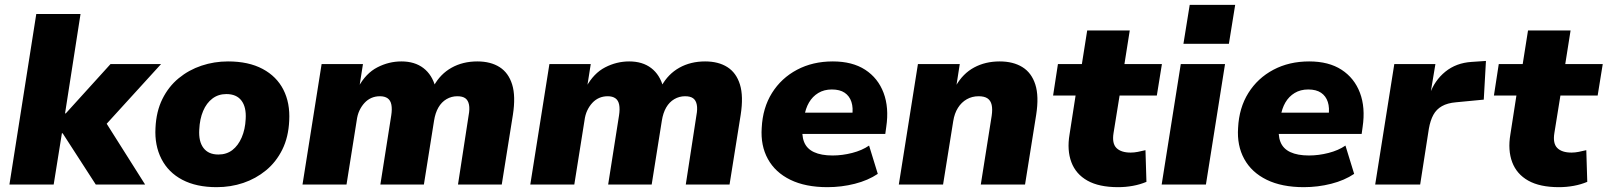

<svg xmlns="http://www.w3.org/2000/svg" viewBox="-20 -763 6648 794"><path d="M19 0 130 -705H313L249 -294H252L437 -498H646L400 -228L398 -288L580 0H376L239 -212H236L202 0Z M876 11Q792 11 734 -19.5Q676 -50 647.5 -106Q619 -162 623 -234Q626 -302 651.5 -353.5Q677 -405 719 -439.5Q761 -474 813.5 -491.5Q866 -509 923 -509Q1008 -509 1066 -478Q1124 -447 1152 -392Q1180 -337 1176 -264Q1173 -196 1147.5 -144.5Q1122 -93 1080 -58.5Q1038 -24 986 -6.5Q934 11 876 11ZM883 -124Q917 -124 941 -142.5Q965 -161 979.5 -194.5Q994 -228 996 -271Q999 -320 978.5 -347Q958 -374 916 -374Q883 -374 858.5 -355.5Q834 -337 820 -304Q806 -271 804 -227Q801 -178 821.5 -151Q842 -124 883 -124Z M1231 0 1310 -498H1481L1466 -403H1462Q1493 -460 1540.5 -484.5Q1588 -509 1640 -509Q1695 -509 1731 -481.5Q1767 -454 1781 -402L1774 -408Q1801 -457 1847.5 -483Q1894 -509 1954 -509Q2009 -509 2046 -485.5Q2083 -462 2098 -413.5Q2113 -365 2101 -288L2055 0H1874L1918 -286Q1923 -312 1919.5 -330Q1916 -348 1904.5 -356.5Q1893 -365 1871 -365Q1847 -365 1826.5 -353Q1806 -341 1793 -318.5Q1780 -296 1775 -264L1733 0H1553L1598 -286Q1602 -312 1598.5 -330Q1595 -348 1583 -356.5Q1571 -365 1551 -365Q1532 -365 1516 -358Q1500 -351 1487.5 -337.5Q1475 -324 1466.5 -306Q1458 -288 1455 -264L1413 0Z M2173 0 2252 -498H2423L2408 -403H2404Q2435 -460 2482.5 -484.5Q2530 -509 2582 -509Q2637 -509 2673 -481.5Q2709 -454 2723 -402L2716 -408Q2743 -457 2789.5 -483Q2836 -509 2896 -509Q2951 -509 2988 -485.5Q3025 -462 3040 -413.5Q3055 -365 3043 -288L2997 0H2816L2860 -286Q2865 -312 2861.5 -330Q2858 -348 2846.5 -356.5Q2835 -365 2813 -365Q2789 -365 2768.5 -353Q2748 -341 2735 -318.5Q2722 -296 2717 -264L2675 0H2495L2540 -286Q2544 -312 2540.5 -330Q2537 -348 2525 -356.5Q2513 -365 2493 -365Q2474 -365 2458 -358Q2442 -351 2429.5 -337.5Q2417 -324 2408.5 -306Q2400 -288 2397 -264L2355 0Z M3402 11Q3311 11 3248.5 -19.5Q3186 -50 3155.5 -105.5Q3125 -161 3130 -234Q3134 -317 3172.5 -378.5Q3211 -440 3276 -474.5Q3341 -509 3424 -509Q3505 -509 3558 -474.5Q3611 -440 3634 -379Q3657 -318 3645 -238L3641 -209H3275L3288 -297H3518L3504 -284Q3509 -317 3501 -341.5Q3493 -366 3473 -379.5Q3453 -393 3420 -393Q3388 -393 3364 -378.5Q3340 -364 3325.5 -339Q3311 -314 3306 -281L3300 -247Q3294 -205 3305 -176.5Q3316 -148 3346 -134Q3376 -120 3423 -120Q3463 -120 3504 -130.5Q3545 -141 3574 -161L3610 -44Q3570 -17 3515 -3Q3460 11 3402 11Z M3697 0 3776 -498H3949L3935 -408H3933Q3962 -459 4008.5 -484Q4055 -509 4114 -509Q4170 -509 4208 -485.5Q4246 -462 4261.5 -413.5Q4277 -365 4265 -288L4219 0H4036L4081 -284Q4085 -311 4081 -329Q4077 -347 4064 -356Q4051 -365 4027 -365Q4000 -365 3978 -352.5Q3956 -340 3941.5 -317Q3927 -294 3922 -262L3880 0Z M4604 11Q4525 11 4477 -16Q4429 -43 4410.5 -92.5Q4392 -142 4403 -207L4428 -368H4335L4355 -498H4454L4476 -637H4652L4630 -498H4785L4764 -368H4610L4585 -213Q4578 -170 4597 -151Q4616 -132 4656 -132Q4670 -132 4685.5 -135Q4701 -138 4717 -142L4721 -11Q4695 0 4665 5.5Q4635 11 4604 11Z M4874 -582 4900 -743H5088L5062 -582ZM4784 0 4863 -498H5046L4967 0Z M5372 11Q5281 11 5218.5 -19.5Q5156 -50 5125.5 -105.5Q5095 -161 5100 -234Q5104 -317 5142.5 -378.5Q5181 -440 5246 -474.5Q5311 -509 5394 -509Q5475 -509 5528 -474.5Q5581 -440 5604 -379Q5627 -318 5615 -238L5611 -209H5245L5258 -297H5488L5474 -284Q5479 -317 5471 -341.5Q5463 -366 5443 -379.5Q5423 -393 5390 -393Q5358 -393 5334 -378.5Q5310 -364 5295.5 -339Q5281 -314 5276 -281L5270 -247Q5264 -205 5275 -176.5Q5286 -148 5316 -134Q5346 -120 5393 -120Q5433 -120 5474 -130.5Q5515 -141 5544 -161L5580 -44Q5540 -17 5485 -3Q5430 11 5372 11Z M5667 0 5746 -498H5916L5895 -372H5892Q5912 -430 5957 -466.5Q6002 -503 6066 -507L6125 -511L6116 -351L6001 -340Q5966 -337 5943 -324Q5920 -311 5907.5 -288Q5895 -265 5889 -231L5853 0Z M6427 11Q6348 11 6300 -16Q6252 -43 6233.5 -92.5Q6215 -142 6226 -207L6251 -368H6158L6178 -498H6277L6299 -637H6475L6453 -498H6608L6587 -368H6433L6408 -213Q6401 -170 6420 -151Q6439 -132 6479 -132Q6493 -132 6508.5 -135Q6524 -138 6540 -142L6544 -11Q6518 0 6488 5.5Q6458 11 6427 11Z"/></svg>

Font: Nunito Sans 10pt Black
Style: Italic
Weight: 900
Italic angle: -9°
Designer: Vernon Adams
Foundry: Vernon Adams
Version: Version 3.101;gftools[0.9.27]